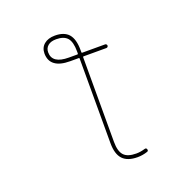

<svg xmlns="http://www.w3.org/2000/svg" viewBox="-161 -930 1322 1303"><g transform="rotate(-20 500.0 -279.0)"><path d="M615.2 205.1Q543 205.1 508.3 168.5Q473.6 131.8 473.6 52.7V-559.6Q473.6 -563.5 468.8 -563.5H407.2Q334 -563.5 297.9 -590.8Q261.7 -617.2 260.7 -670.9Q260.7 -713.9 290 -738.3Q319.3 -762.7 368.2 -762.7Q434.6 -762.7 466.8 -726.6Q499 -689.5 499 -610.4V-594.7Q499 -589.8 503.9 -589.8H668.9Q673.8 -589.8 677.7 -585.9Q681.6 -582 681.6 -576.7Q681.6 -571.3 677.7 -567.4Q673.8 -563.5 668.9 -563.5H503.9Q499 -563.5 499 -559.6V52.7Q499 121.1 525.9 149.9Q552.7 178.7 615.2 178.7Q645.5 178.7 677.7 168.9Q690.4 165 694.3 176.8Q695.3 179.7 695.3 182.6Q695.3 190.4 686.5 193.4Q651.4 205.1 615.2 205.1ZM368.2 -736.3Q329.1 -736.3 308.6 -718.8Q287.1 -701.2 287.1 -670.9Q287.1 -589.8 407.2 -589.8H468.8Q473.6 -589.8 473.6 -594.7V-610.4Q473.6 -677.7 449.2 -707Q423.8 -736.3 368.2 -736.3Z"/></g></svg>

Font: Rounded Mgen+ 1m thin
Style: Regular
Weight: 100
Designer: [Source Han Sans]
Ryoko NISHIZUKA  (kana & ideographs); Paul D. Hunt (Latin, Greek & Cyrillic); Wenlong ZHANG  (bopomofo
Version: Version 1.059.20150602